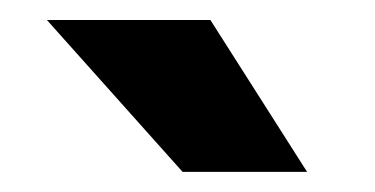

<svg xmlns="http://www.w3.org/2000/svg" viewBox="-20 -770 375 192"><path d="M190.4 -750 287.1 -598.1H162.6L26.9 -750Z"/></svg>

Font: Vazirmatn RD UI ExtraBold
Style: Regular
Weight: 800
Designer: Saber Rastikerdar
Foundry: Saber Rastikerdar
Version: Version 33.003